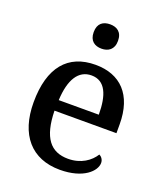

<svg xmlns="http://www.w3.org/2000/svg" viewBox="-141 -859 828 964"><g transform="rotate(20 272.5 -376.5)"><path d="M281 -633C316 -633 346 -651 346 -698C346 -746 316 -763 281 -763C245 -763 216 -746 216 -698C216 -651 245 -633 281 -633ZM292 10C418 10 476 -50 476 -93C476 -112 464 -125 453 -130C429 -91 381 -56 312 -56C218 -56 169 -117 166 -260H497V-307C497 -465 415 -547 282 -547C135 -547 53 -451 53 -264C53 -91 140 10 292 10ZM382 -317H168C173 -429 212 -490 281 -490C355 -490 382 -421 382 -317Z"/></g></svg>

Font: Noto Serif Myanmar Medium
Style: Regular
Weight: 500
Designer: Ben Mitchell and the Monotype Design Team
Foundry: Monotype Imaging Inc.
Version: Version 2.106